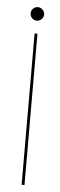

<svg xmlns="http://www.w3.org/2000/svg" viewBox="-51 -709 231 735"><g transform="rotate(5 64.5 -341.5)"><path d="M61.5 0 60.5 -581.5H71.5L72.5 0ZM64.5 -631Q54 -631 46.2 -638.8Q38.5 -646.5 38.5 -657Q38.5 -667.5 46.2 -675.2Q54 -683 64.5 -683Q75 -683 82.8 -675.2Q90.5 -667.5 90.5 -657Q90.5 -646.5 82.8 -638.8Q75 -631 64.5 -631Z"/></g></svg>

Font: Anybody ExtraExpanded Thin
Style: Regular
Weight: 100
Width: 8
Designer: Tyler Finck
Foundry: Etcetera Type Company
Version: Version 1.010; ttfautohint (v1.8.3) -l 8 -r 50 -G 200 -x 14 